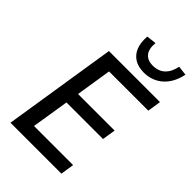

<svg xmlns="http://www.w3.org/2000/svg" viewBox="-273 -1028 1125 1125"><g transform="rotate(45 290.0 -465.5)"><path d="M46 0 157 -705H580L567 -621H242L207 -399H510L497 -316H194L157 -84H481L468 0ZM390 -760Q344 -760 312.5 -779.5Q281 -799 266.5 -835.5Q252 -872 256 -924L317 -931Q312 -880 333 -853Q354 -826 400 -826Q445 -826 474 -853Q503 -880 513 -931L572 -924Q556 -846 507.5 -803Q459 -760 390 -760Z"/></g></svg>

Font: Nunito Sans 10pt SemiCondensed SemiBold
Style: Italic
Weight: 600
Width: 4
Italic angle: -9°
Designer: Vernon Adams
Foundry: Vernon Adams
Version: Version 3.101;gftools[0.9.27]